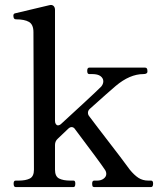

<svg xmlns="http://www.w3.org/2000/svg" viewBox="-20 -755 640 775"><path d="M590 -26Q598 -26 598 -14Q598 0 590 0H360Q355 0 353.5 -3.5Q352 -7 352 -14Q352 -26 360 -26H372Q388 -26 398.5 -34Q409 -42 409 -53Q409 -63 402 -72Q385 -98 284 -232Q278 -242 269 -242Q262 -242 255 -235L213 -195Q202 -185 202 -170V-70Q202 -43 218.5 -34.5Q235 -26 264 -26H277Q284 -26 284 -14Q284 0 277 0H43Q35 0 35 -14Q35 -26 43 -26H55Q84 -26 100.5 -34.5Q117 -43 117 -70L115 -625Q115 -656 97 -666.5Q79 -677 44 -677Q34 -677 34 -692Q34 -699 40 -701L179 -734L185 -735Q193 -735 197.5 -729.5Q202 -724 202 -715V-267Q202 -259 205.5 -254Q209 -249 214 -249Q221 -249 228 -256Q278 -302 323 -343.5Q368 -385 389 -406Q397 -416 397 -427Q397 -439 386 -447.5Q375 -456 352 -456H340Q332 -456 332 -469Q332 -482 340 -482H566Q575 -482 575 -469V-464Q573 -456 559 -456Q504 -456 447 -408Q421 -386 343 -316Q335 -309 335 -300Q335 -292 340 -286L374 -241Q492 -88 504 -70Q522 -48 539 -37Q556 -26 579 -26Z"/></svg>

Font: Shippori Mincho B1 Medium
Style: Regular
Weight: 500
Designer: FONTDASU
Foundry: FONTDASU / Google Inc. / but / Adobe
Version: Version 3.110; ttfautohint (v1.8.3)